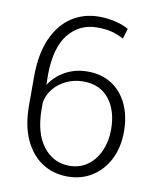

<svg xmlns="http://www.w3.org/2000/svg" viewBox="-82 -786 714 862"><g transform="rotate(10 274.5 -355.5)"><path d="M284.2 10.3Q218.3 10.3 167.5 -23.2Q116.7 -56.6 87.9 -120.1Q59.1 -183.6 59.1 -274.4V-404.8Q59.1 -507.8 90.1 -578.4Q121.1 -648.9 175.8 -685.1Q230.5 -721.2 300.8 -721.2Q337.4 -721.2 373 -713.1Q408.7 -705.1 436 -689.5L421.9 -642.6Q394 -657.7 366.7 -664.8Q339.4 -671.9 300.8 -671.9Q220.2 -671.9 170.4 -610.6Q120.6 -549.3 119.1 -424.8L120.1 -377.9Q145 -418.5 190.4 -444.1Q235.8 -469.7 293 -469.7Q356.4 -469.7 403.1 -439.7Q449.7 -409.7 474.6 -355.7Q499.5 -301.8 499.5 -231.4Q499.5 -161.1 472.4 -106.7Q445.3 -52.2 396.7 -21Q348.1 10.3 284.2 10.3ZM284.2 -38.6Q331.5 -38.6 366.9 -64.2Q402.3 -89.8 421.6 -133.8Q440.9 -177.7 440.9 -231.4Q440.9 -316.9 399.4 -369.6Q357.9 -422.4 281.2 -422.4Q239.3 -422.4 204.1 -405.5Q168.9 -388.7 146 -360.4Q123 -332 117.7 -296.9V-269.5Q117.7 -159.2 164.1 -98.9Q210.4 -38.6 284.2 -38.6Z"/></g></svg>

Font: Roboto Slab LO Light
Style: Regular
Weight: 300
Designer: Google
Version: Version 2.000